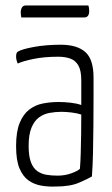

<svg xmlns="http://www.w3.org/2000/svg" viewBox="-20 -674 412 704"><path d="M183 10Q156 11 130.5 6.5Q105 2 84.5 -12.5Q64 -27 51.5 -56.5Q39 -86 39 -138Q39 -191 52 -223Q65 -255 87 -272Q109 -289 137 -294.5Q165 -300 194 -300Q216 -300 238.5 -297.5Q261 -295 278 -289Q278 -289 278 -306Q278 -323 278 -344.5Q278 -366 278 -380Q278 -416 267 -434.5Q256 -453 237 -459.5Q218 -466 193 -466Q143 -466 103.5 -458Q64 -450 45 -441Q42 -448 40.5 -454.5Q39 -461 39 -467Q39 -473 40.5 -478Q42 -483 46 -485Q61 -494 105 -502Q149 -510 203 -510Q262 -510 292.5 -483.5Q323 -457 323 -389V-327Q323 -270 322.5 -216Q322 -162 321 -114Q320 -66 317 -27Q302 -18 269.5 -4Q237 10 183 10ZM191 -30Q218 -30 241.5 -38.5Q265 -47 273 -55Q275 -78 276 -111.5Q277 -145 277.5 -182.5Q278 -220 278 -254Q263 -259 242.5 -261.5Q222 -264 206 -264Q183 -264 161.5 -260Q140 -256 123 -243.5Q106 -231 95.5 -206Q85 -181 85 -139Q85 -101 93.5 -79Q102 -57 117 -46.5Q132 -36 151 -33Q170 -30 191 -30ZM58 -610Q57 -616 56.5 -621Q56 -626 56 -631Q57 -642 61.5 -648Q66 -654 75 -654H304Q306 -648 306.5 -643Q307 -638 307 -633Q307 -622 302.5 -616Q298 -610 289 -610Z"/></svg>

Font: Yanone Kaffeesatz ExtraLight Light
Style: Regular
Weight: 300
Version: Version 2.003